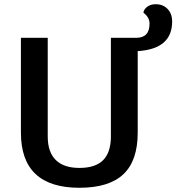

<svg xmlns="http://www.w3.org/2000/svg" viewBox="-20 -879 835 909"><path d="M632 -637V-251Q632 -118 564 -54Q496 10 356 10Q79 10 79 -251V-700H206V-233Q206 -159 244 -121.5Q282 -84 356 -84Q432 -84 468.5 -121Q505 -158 505 -233V-700H625Q688 -700 688 -767Q688 -797 659 -819Q661 -835 677 -847Q693 -859 717 -859Q752 -859 773.5 -836.5Q795 -814 795 -777Q795 -647 632 -637Z"/></svg>

Font: Krub SemiBold
Style: Regular
Weight: 600
Version: Version 1.000; ttfautohint (v1.6)